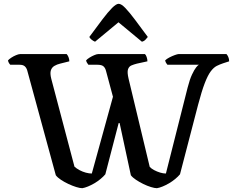

<svg xmlns="http://www.w3.org/2000/svg" viewBox="-20 -988 1232 1008"><path d="M412 0Q400 0 380.5 -6Q361 -12 339.5 -22Q318 -32 300 -44Q282 -56 273 -68L123 -618Q119 -632 110 -640Q101 -648 83 -648H34Q30 -652 26.5 -658Q23 -664 22 -671Q27 -677 39 -685Q51 -693 64.5 -698.5Q78 -704 85 -704H330Q335 -699 339.5 -688.5Q344 -678 344 -666L296 -654Q279 -650 265.5 -642Q252 -634 247 -618.5Q242 -603 249 -575L371 -113Q382 -103 398 -94.5Q414 -86 431 -81.5Q448 -77 462 -77L573 -480L537 -614Q533 -631 523.5 -639.5Q514 -648 492 -648H444Q440 -653 436.5 -659Q433 -665 432 -671Q438 -678 450 -685.5Q462 -693 475 -698.5Q488 -704 495 -704H741Q746 -700 750 -688.5Q754 -677 754 -666L699 -654Q683 -650 670 -644.5Q657 -639 652 -624Q647 -609 655 -575L766 -112Q774 -103 789 -95Q804 -87 820.5 -82Q837 -77 851 -77L965 -528Q976 -571 988 -596.5Q1000 -622 1009.5 -634Q1019 -646 1024 -648H859Q858 -650 853.5 -655.5Q849 -661 847 -671Q855 -679 869.5 -686.5Q884 -694 898 -699Q912 -704 917 -704H1169Q1174 -699 1178.5 -689Q1183 -679 1183 -666L1152 -656Q1134 -650 1118 -642Q1102 -634 1086.5 -613.5Q1071 -593 1055 -551.5Q1039 -510 1020 -438L925 -73Q915 -61 900 -48.5Q885 -36 868 -26Q851 -16 834 -9Q817 -2 804 0Q792 0 772.5 -6Q753 -12 732.5 -22Q712 -32 694 -44Q676 -56 667 -68L608 -342H603L533 -73Q523 -61 508 -48.5Q493 -36 476 -26Q459 -16 442 -9Q425 -2 412 0ZM479 -769Q469 -773 460.5 -780Q452 -787 449 -794Q488 -847 517.5 -886Q547 -925 568.5 -946.5Q590 -968 603 -968Q617 -968 638.5 -945.5Q660 -923 689.5 -883.5Q719 -844 756 -794Q752 -789 744.5 -780.5Q737 -772 725 -769L602 -871Z"/></svg>

Font: Texturina Medium 12pt Medium
Style: Regular
Weight: 500
Version: Version 1.002